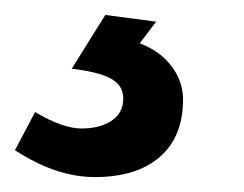

<svg xmlns="http://www.w3.org/2000/svg" viewBox="-91 -27 327 257"><path d="M-71 174 -44 123Q-7 145 18 145Q43 145 58.5 134.5Q74 124 74 105Q74 87 57 78Q40 69 5 65L50 -7L118 2L96 31Q123 41 138.5 61.5Q154 82 154 106Q154 156 123 183Q92 210 36 210Q-16 210 -71 174Z"/></svg>

Font: Oak Sans Semibold
Style: Italic
Weight: 600
Italic angle: -9.49998°
Foundry: Erik Kennedy, Walven
Version: Version 1.000